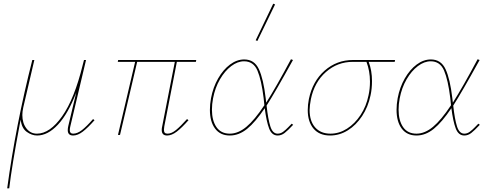

<svg xmlns="http://www.w3.org/2000/svg" viewBox="-20 -731 2654 1040"><path d="M492 -80Q456 -39 428.5 -18Q401 3 376 3Q347 3 347 -26Q347 -36 350 -49L393 -230Q349 -115 294 -56Q239 3 181 3Q152 3 124.5 -17Q97 -37 92 -83L87 -58Q44 169 30 289H19Q65 -52 155 -406H166L106 -149Q101 -126 101 -108Q101 -64 123 -35.5Q145 -7 180 -7Q250 -7 316.5 -101Q383 -195 428 -379L435 -406H446L361 -47Q358 -35 358 -26Q358 -7 376 -7Q399 -7 424 -26.5Q449 -46 484 -86Z M870 -47Q868 -33 868 -29Q868 -17 872.5 -12Q877 -7 888 -7Q909 -7 933.5 -27Q958 -47 993 -86L1001 -80Q965 -39 937.5 -18Q910 3 885 3Q856 3 856 -27Q856 -37 859 -49L927 -396H723L630 0H619L712 -396H618L620 -406H1043L1041 -396H938Z M1568 -55Q1539 -24 1521.5 -10.5Q1504 3 1484 3Q1452 3 1437.5 -35.5Q1423 -74 1414 -145Q1363 -69 1318.5 -33Q1274 3 1225 3Q1173 3 1145 -34.5Q1117 -72 1117 -136Q1117 -166 1123 -199Q1134 -258 1161.5 -306Q1189 -354 1226 -381.5Q1263 -409 1303 -409Q1358 -409 1382.5 -356Q1407 -303 1419 -200L1422 -175Q1476 -260 1556 -410L1567 -406Q1469 -229 1424 -159Q1432 -85 1444.5 -46Q1457 -7 1484 -7Q1500 -7 1514 -17.5Q1528 -28 1541 -41.5Q1554 -55 1560 -61ZM1412 -161Q1410 -187 1408 -200Q1396 -298 1374.5 -348.5Q1353 -399 1302 -399Q1267 -399 1232.5 -373Q1198 -347 1171.5 -301.5Q1145 -256 1134 -198Q1128 -167 1128 -137Q1128 -78 1152.5 -42.5Q1177 -7 1225 -7Q1270 -7 1314.5 -44Q1359 -81 1412 -161ZM1365 -513 1460 -711 1470 -707 1374 -509Z M2118 -396H1977Q1995 -349 1995 -292Q1995 -250 1987 -214Q1974 -152 1941.5 -102.5Q1909 -53 1864 -25Q1819 3 1768 3Q1710 3 1678.5 -34Q1647 -71 1647 -135Q1647 -163 1653 -194Q1673 -291 1738.5 -348.5Q1804 -406 1892 -406H2120ZM1984 -289Q1984 -346 1965 -396H1891Q1808 -396 1745.5 -341Q1683 -286 1664 -194Q1657 -157 1657 -135Q1657 -75 1687 -41Q1717 -7 1770 -7Q1817 -7 1859.5 -34Q1902 -61 1933 -108Q1964 -155 1976 -214Q1984 -249 1984 -289Z M2579 -55Q2550 -24 2532.5 -10.5Q2515 3 2495 3Q2463 3 2448.5 -35.5Q2434 -74 2425 -145Q2374 -69 2329.5 -33Q2285 3 2236 3Q2184 3 2156 -34.5Q2128 -72 2128 -136Q2128 -166 2134 -199Q2145 -258 2172.5 -306Q2200 -354 2237 -381.5Q2274 -409 2314 -409Q2369 -409 2393.5 -356Q2418 -303 2430 -200L2433 -175Q2487 -260 2567 -410L2578 -406Q2480 -229 2435 -159Q2443 -85 2455.5 -46Q2468 -7 2495 -7Q2511 -7 2525 -17.5Q2539 -28 2552 -41.5Q2565 -55 2571 -61ZM2423 -161Q2421 -187 2419 -200Q2407 -298 2385.5 -348.5Q2364 -399 2313 -399Q2278 -399 2243.5 -373Q2209 -347 2182.5 -301.5Q2156 -256 2145 -198Q2139 -167 2139 -137Q2139 -78 2163.5 -42.5Q2188 -7 2236 -7Q2281 -7 2325.5 -44Q2370 -81 2423 -161Z"/></svg>

Font: Ysabeau Hairline
Style: Italic
Weight: 100
Italic angle: -12°
Designer: Christian Thalmann (Catharsis Fonts)
Version: Version 0.003